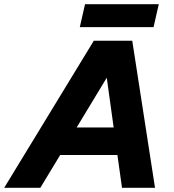

<svg xmlns="http://www.w3.org/2000/svg" viewBox="-66 -899 832 919"><path d="M-46 0 383 -704H567L676 0H518L496 -157H222L127 0ZM301 -289H478L445 -527ZM694 -879 669 -769H316L341 -879Z"/></svg>

Font: Prodigy Sans
Style: Bold Italic
Weight: 700
Italic angle: -13°
Designer: Wei Huang
Foundry: Wei Huang
Version: Version 1.003; ttfautohint (v1.8.3)